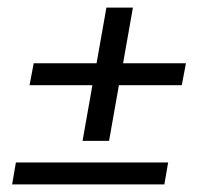

<svg xmlns="http://www.w3.org/2000/svg" viewBox="-20 -487 552 507"><path d="M471 -320 460 -262H294L268 -115H198L224 -262H58L69 -320H235L261 -467H331L305 -320ZM22 -58H424L414 0H12Z"/></svg>

Font: Niramit Light
Style: Italic
Weight: 300
Italic angle: -10°
Designer: Katatrad Aksorn Co.,Ltd.
Foundry: Cadson Demak Co.,Ltd.
Version: Version 1.000; ttfautohint (v1.6)